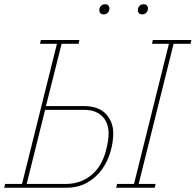

<svg xmlns="http://www.w3.org/2000/svg" viewBox="-23 -887 924 907"><path d="M1 -18H81L246 -680H166L170 -698H352L348 -680H268L194 -386H372Q443 -386 477.5 -348.5Q512 -311 512 -257Q512 -217 499.5 -172Q487 -127 460 -88.5Q433 -50 390 -25Q347 0 287 0H-3ZM530 -18H610L775 -680H695L699 -698H881L877 -680H797L632 -18H712L708 0H526ZM287 -18Q326 -18 358 -30.5Q390 -43 413.5 -64Q437 -85 453 -113.5Q469 -142 477 -174Q485 -206 487.5 -223Q490 -240 490 -257Q490 -279 483.5 -299Q477 -319 463 -334.5Q449 -350 427 -359Q405 -368 374 -368H190L103 -18ZM467 -819Q456 -819 451 -825Q446 -831 446 -839Q446 -847 450 -854Q453 -859 458.5 -863Q464 -867 473 -867Q484 -867 489 -861Q494 -855 494 -847Q494 -839 490 -832Q487 -827 481.5 -823Q476 -819 467 -819ZM649 -819Q638 -819 633 -825Q628 -831 628 -839Q628 -847 632 -854Q635 -859 640.5 -863Q646 -867 655 -867Q666 -867 671 -861Q676 -855 676 -847Q676 -839 672 -832Q669 -827 663.5 -823Q658 -819 649 -819Z"/></svg>

Font: IBM Plex Serif Thin
Style: Italic
Weight: 100
Italic angle: -14°
Designer: Mike Abbink, Paul van der Laan, Pieter van Rosmalen
Foundry: Bold Monday
Version: Version 3.001